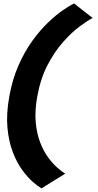

<svg xmlns="http://www.w3.org/2000/svg" viewBox="-20 -804 553 1088"><path d="M215 263.5Q195 252 165.2 226Q135.5 200 105.2 158.2Q75 116.5 52.2 57.2Q29.5 -2 22.2 -80Q15 -158 32.5 -256.5Q50 -354.5 84.8 -433.2Q119.5 -512 163.2 -572.5Q207 -633 252.2 -676.2Q297.5 -719.5 336.5 -746.2Q375.5 -773 399.5 -784.5L505 -702Q477 -688 431.8 -654.5Q386.5 -621 337.8 -566.2Q289 -511.5 249 -434.5Q209 -357.5 191 -256.5Q176.5 -175 182.5 -110.5Q188.5 -46 207.8 3.5Q227 53 253 88.2Q279 123.5 305 146.2Q331 169 349.5 180Z"/></svg>

Font: Anybody UltraExpanded SemiBold
Style: Italic
Weight: 600
Width: 9
Italic angle: -10°
Designer: Tyler Finck
Foundry: Etcetera Type Company
Version: Version 1.010; ttfautohint (v1.8.3) -l 8 -r 50 -G 200 -x 14 